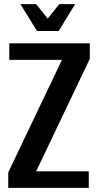

<svg xmlns="http://www.w3.org/2000/svg" viewBox="-20 -910 475 930"><path d="M20 0V-75L280 -620H25V-700H415V-625L155 -80H410V0ZM159 -760 79 -890H155L211 -820L267 -890H344L264 -760Z"/></svg>

Font: Cuprum
Style: Regular
Weight: 400
Designer: Jovanny Lemonad
Foundry: Jovanny Lemonad
Version: Version 3.000